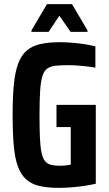

<svg xmlns="http://www.w3.org/2000/svg" viewBox="-20 -900 528 928"><path d="M265 8Q210 8 171 -1Q132 -10 106.5 -33Q81 -56 66.5 -95.5Q52 -135 46.5 -196.5Q41 -258 41 -344Q41 -431 47 -492Q53 -553 68 -593Q83 -633 109 -655.5Q135 -678 175 -687Q215 -696 271 -696Q297 -696 328 -693.5Q359 -691 388.5 -686.5Q418 -682 441 -676V-573Q412 -578 387.5 -580.5Q363 -583 344.5 -584Q326 -585 312 -585Q275 -585 250 -582.5Q225 -580 209 -569Q193 -558 185 -532.5Q177 -507 174 -461.5Q171 -416 171 -344Q171 -277 173 -232.5Q175 -188 181 -161Q187 -134 198 -121Q209 -108 226 -103.5Q243 -99 268 -99Q277 -99 286.5 -99.5Q296 -100 305 -101.5Q314 -103 322 -104V-286H253V-393H443V-12Q418 -6 387 -1.5Q356 3 324.5 5.5Q293 8 265 8ZM132 -746V-753L207 -880H328L403 -753V-746H321L267 -824L215 -746Z"/></svg>

Font: Saira Condensed
Style: Bold
Weight: 700
Width: 3
Designer: Hector Gatti with collaboration of the Omnibus-Type team
Foundry: Omnibus-Type
Version: Version 1.101